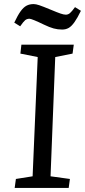

<svg xmlns="http://www.w3.org/2000/svg" viewBox="-20 -922 417 942"><path d="M165 -642 80 -659 85 -703H342L336 -659L251 -642L228 -57L323 -44L317 0H52L58 -44L140 -57ZM285 -777Q263 -777 243 -782.5Q223 -788 196 -801Q165 -816 147.5 -823Q130 -830 125 -830Q112 -830 103.5 -823Q95 -816 79 -793L50 -811Q67 -847 81 -866.5Q95 -886 110 -894Q125 -902 145 -902Q156 -902 172.5 -896.5Q189 -891 230 -874Q261 -861 277 -855.5Q293 -850 303 -850Q314 -850 323 -857.5Q332 -865 348 -887L377 -869Q360 -834 345.5 -813.5Q331 -793 317 -785Q303 -777 285 -777Z"/></svg>

Font: Literata 18pt
Style: Italic
Weight: 400
Italic angle: -2°
Designer: Latin by Veronika Burian and Jose Scaglione. Greek by Irene Vlachou. Cyrillic by Vera Evstafieva
Foundry: TypeTogether
Version: Version 3.103;gftools[0.9.29]